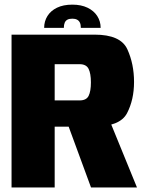

<svg xmlns="http://www.w3.org/2000/svg" viewBox="-20 -828 648 848"><path d="M31 0H221.5V-268.5H392Q510 -268.5 541 -328Q572 -387.5 572 -466Q572 -545.5 542.5 -610.2Q513 -675 398 -675H31ZM382 0H585L454 -320.5L267.5 -311.5ZM221.5 -384.5V-544.5H331.5Q361 -544.5 371.2 -524Q381.5 -503.5 381.5 -464Q381.5 -425 371.5 -404.8Q361.5 -384.5 331.5 -384.5ZM299.5 -807.5Q259.5 -807.5 231.8 -794Q204 -780.5 189.5 -757.2Q175 -734 175 -705H262Q262 -719 265.8 -727.8Q269.5 -736.5 277.5 -741Q285.5 -745.5 299.5 -745.5Q312 -745.5 320.2 -741.2Q328.5 -737 332.8 -728.2Q337 -719.5 337 -705H424.5Q424.5 -734 409.5 -757.2Q394.5 -780.5 366.5 -794Q338.5 -807.5 299.5 -807.5Z"/></svg>

Font: Anybody SemiCondensed ExtraBold
Style: Regular
Weight: 800
Width: 4
Version: Version 1.113;gftools[0.9.25]